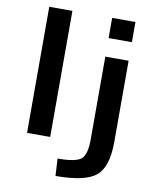

<svg xmlns="http://www.w3.org/2000/svg" viewBox="-102 -827 914 1125"><g transform="rotate(10 355.0 -265.0)"><path d="M98.6 0V-750H236.3V0ZM300.8 117.2Q409.2 117.2 440.9 90.3Q472.7 63.5 472.7 -28.3V-519.5H611.3V-37.1Q611.3 112.3 547.4 166Q483.4 219.7 306.6 219.7ZM472.7 -629.9V-750H611.3V-629.9Z"/></g></svg>

Font: GenEi M Gothic v2 Bold
Style: Regular
Weight: 700
Version: Version 2.0